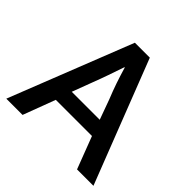

<svg xmlns="http://www.w3.org/2000/svg" viewBox="-163 -779 927 927"><g transform="rotate(45 300.5 -315.0)"><path d="M203 -247H394L357 -349Q340 -391 327.5 -427.5Q315 -464 301 -511H299Q284 -467 271 -429.5Q258 -392 241 -348ZM251 -630H353L598 0H486L423 -165H176L114 0H3Z"/></g></svg>

Font: Ek Mukta Medium
Style: Regular
Weight: 500
Designer: Girish Dalvi and Yashodeep Gholap
Foundry: Ek Type
Version: Version 2.538;PS 1.002;hotconv 16.6.51;makeotf.lib2.5.65220;